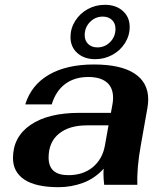

<svg xmlns="http://www.w3.org/2000/svg" viewBox="-20 -768 694 798"><path d="M34 -111Q34 -199 107 -249Q180 -299 310 -299H441L447 -332Q450 -347 450 -361Q450 -404 423.5 -426Q397 -448 347 -448Q290 -448 251 -419Q212 -390 195 -334H85Q110 -415 183.5 -457.5Q257 -500 370 -500Q482 -500 539 -462.5Q596 -425 596 -355Q596 -339 593 -321L565 -163Q548 -68 551 0H413Q412 -10 411 -21Q410 -32 410 -45Q410 -59 411 -67Q374 -26 325 -8Q276 10 224 10Q129 10 81.5 -21.5Q34 -53 34 -111ZM416 -163 431 -247H342Q267 -247 224.5 -212Q182 -177 182 -113Q182 -40 264 -40Q326 -40 366 -73.5Q406 -107 416 -163ZM273 -614Q273 -650 292.5 -681Q312 -712 344.5 -730Q377 -748 416 -748Q462 -748 490.5 -722.5Q519 -697 519 -656Q519 -620 499.5 -589Q480 -558 447 -540Q414 -522 376 -522Q330 -522 301.5 -547.5Q273 -573 273 -614ZM460 -648Q460 -671 445.5 -685Q431 -699 407 -699Q376 -699 354 -676.5Q332 -654 332 -622Q332 -599 346.5 -585Q361 -571 385 -571Q416 -571 438 -593.5Q460 -616 460 -648Z"/></svg>

Font: Fahkwang
Style: Bold Italic
Weight: 700
Italic angle: -10°
Designer: Suppakit Chalermlarp | Katatrad Co.,Ltd.
Foundry: Cadson Demak Co.,Ltd.
Version: Version 1.000; ttfautohint (v1.6)